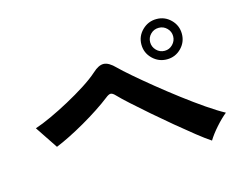

<svg xmlns="http://www.w3.org/2000/svg" viewBox="-88 -872 1177 912"><g transform="rotate(-15 500.0 -416.0)"><path d="M850 -103Q824 -120 783 -152.5Q742 -185 694.5 -224.5Q647 -264 601.5 -303.5Q556 -343 519.5 -376Q483 -409 465 -428Q452 -442 442.5 -442.5Q433 -443 417 -430Q390 -409 353.5 -385Q317 -361 277 -338Q237 -315 199 -296Q161 -277 131 -265L57 -376Q91 -387 136.5 -408Q182 -429 230 -455Q278 -481 321 -508.5Q364 -536 392 -561Q422 -589 447 -588Q472 -587 503 -555Q523 -535 563 -500.5Q603 -466 653.5 -425Q704 -384 758 -343Q812 -302 861.5 -268Q911 -234 948 -214Q923 -194 895 -162.5Q867 -131 850 -103ZM744 -531Q703 -531 673.5 -560Q644 -589 644 -630Q644 -671 673.5 -700Q703 -729 744 -729Q785 -729 814 -700Q843 -671 843 -630Q843 -589 814 -560Q785 -531 744 -531ZM744 -573Q767 -573 783.5 -590Q800 -607 800 -630Q800 -653 783.5 -669.5Q767 -686 744 -686Q720 -686 703.5 -669.5Q687 -653 687 -630Q687 -607 703.5 -590Q720 -573 744 -573Z"/></g></svg>

Font: Zen Kaku Gothic New
Style: Bold
Weight: 700
Designer: Yoshimichi Ohira
Foundry: Positype
Version: Version 1.002